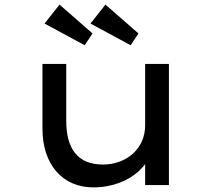

<svg xmlns="http://www.w3.org/2000/svg" viewBox="-20 -802 916 832"><path d="M580 -657 437 -782 372 -700 546 -606ZM381 -657 238 -782 173 -700 347 -606ZM384 10C469 10 537 -20 581 -60C592 -71 602 -81 609 -91V0H712V-525H609V-259C609 -156 526 -89 426 -89C317 -89 267 -157 267 -279V-525H164V-244C164 -87 253 10 384 10Z"/></svg>

Font: Lexend Peta
Style: Regular
Weight: 400
Designer: Bonnie Shaver-Troup, Thomas Jockin
Foundry: Lexend
Version: Version 1.007